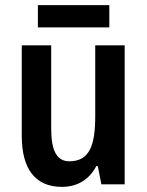

<svg xmlns="http://www.w3.org/2000/svg" viewBox="-20 -720 574 750"><path d="M407 -700H128V-613H407ZM467 -543H352V-266C352 -151 329 -90 251 -90C202 -90 180 -131 180 -217V-543H65V-189C65 -61 117 10 222 10C280 10 328 -17 356 -71H362L376 0H467Z"/></svg>

Font: Noto Sans Gurmukhi UI Condensed SemiBold
Style: Regular
Weight: 600
Width: 3
Designer: Jelle Bosma - Monotype Design Team
Foundry: Monotype Imaging Inc.
Version: Version 2.004